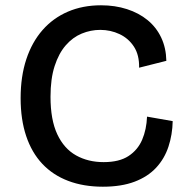

<svg xmlns="http://www.w3.org/2000/svg" viewBox="-20 -693 710 726"><path d="M369 13Q296 13 238 -9Q180 -31 140 -73.5Q100 -116 79 -178.5Q58 -241 58 -322Q58 -404 79.5 -469Q101 -534 141 -579.5Q181 -625 237 -649Q293 -673 362 -673Q415 -673 460 -658.5Q505 -644 538 -617Q571 -590 589.5 -551Q608 -512 609 -463L506 -437Q507 -485 486.5 -516.5Q466 -548 432 -564Q398 -580 359 -580Q323 -580 289 -566Q255 -552 228.5 -521.5Q202 -491 186.5 -443Q171 -395 171 -327Q171 -240 196.5 -185.5Q222 -131 267.5 -105.5Q313 -80 372 -80Q431 -80 466 -103Q501 -126 517.5 -164.5Q534 -203 536 -252L633 -235Q632 -184 617 -138.5Q602 -93 570.5 -59Q539 -25 489 -6Q439 13 369 13Z"/></svg>

Font: Bricolage Grotesque 96pt ExtraBold Medium
Style: Regular
Weight: 500
Version: Version 1.001;gftools[0.9.33.dev8+g029e19f]